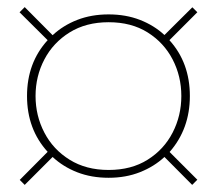

<svg xmlns="http://www.w3.org/2000/svg" viewBox="-20 -655 610 540"><path d="M49.5 -135 35.5 -149 114 -228Q56 -291.5 56 -385Q56 -478.5 114 -542L35 -620.5L49.5 -635L128 -556Q157.5 -583.5 197.2 -599Q237 -614.5 285.5 -614.5Q334 -614.5 373.8 -599Q413.5 -583.5 442.5 -556.5L521 -634.5L535 -620.5L456.5 -542Q514 -478.5 514 -385Q514 -292.5 457 -227.5L535 -149.5L520.5 -135L442.5 -213.5Q413.5 -186.5 373.8 -170.8Q334 -155 285.5 -155Q237 -155 197.2 -170.5Q157.5 -186 128 -213.5ZM285.5 -177Q349.5 -177 395.2 -205.8Q441 -234.5 465.5 -282Q490 -329.5 490 -385Q490 -440.5 465.5 -487.8Q441 -535 395.2 -563.8Q349.5 -592.5 285.5 -592.5Q222 -592.5 175.8 -563.8Q129.5 -535 104.8 -487.8Q80 -440.5 80 -385Q80 -329.5 104.8 -282Q129.5 -234.5 175.8 -205.8Q222 -177 285.5 -177Z"/></svg>

Font: Bodoni Moda ExtraBold
Style: Regular
Weight: 800
Version: Version 2.005